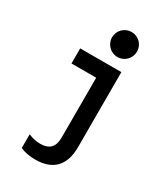

<svg xmlns="http://www.w3.org/2000/svg" viewBox="-239 -897 1058 1212"><g transform="rotate(30 290.0 -291.0)"><path d="M420 7V-540H120V-430H300V7C300 75 268 108 202 108C174 108 144 102 115 89V189C145 203 184 210 225 210C353 210 420 140 420 7ZM259 -701C259 -651 300 -610 350 -610C401 -610 441 -651 441 -701C441 -752 401 -792 350 -792C300 -792 259 -752 259 -701Z"/></g></svg>

Font: CommitMono-dimboump
Style: Bold
Weight: 700
Monospace: yes
Designer: Eigil Nikolajsen
Foundry: Eigil Nikolajsen
Version: Version 1.143